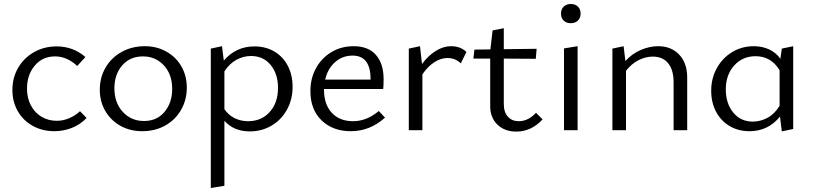

<svg xmlns="http://www.w3.org/2000/svg" viewBox="-20 -651 4063 960"><path d="M42 -201Q42 -263 71 -312.5Q100 -362 150.5 -390.5Q201 -419 263 -419Q346 -419 407 -366L366 -321Q315 -369 255 -369Q192 -369 153.5 -322.5Q115 -276 115 -208Q115 -161 134.5 -124Q154 -87 188 -67Q222 -47 264 -47Q295 -47 325 -59.5Q355 -72 380 -95L413 -61Q380 -27 338 -11Q296 5 252 5Q192 5 144 -21.5Q96 -48 69 -95Q42 -142 42 -201Z M479 -202Q479 -264 508 -313.5Q537 -363 588.5 -391.5Q640 -420 704 -420Q764 -420 812 -393Q860 -366 887 -319Q914 -272 914 -213Q914 -151 885 -101Q856 -51 805.5 -23Q755 5 691 5Q630 5 582 -22Q534 -49 506.5 -96Q479 -143 479 -202ZM841 -206Q841 -279 799.5 -324Q758 -369 695 -369Q630 -369 591 -324Q552 -279 552 -210Q552 -137 594 -91.5Q636 -46 700 -46Q765 -46 803 -92Q841 -138 841 -206Z M1443 -217Q1443 -154 1415 -103Q1387 -52 1338 -23Q1289 6 1229 6Q1149 6 1102 -47V278L1034 289V-408L1090 -420L1099 -348Q1160 -419 1252 -419Q1309 -419 1352.5 -393Q1396 -367 1419.5 -321Q1443 -275 1443 -217ZM1370 -212Q1370 -281 1333.5 -326Q1297 -371 1235 -371Q1198 -371 1163 -352.5Q1128 -334 1102 -294V-105Q1123 -75 1153.5 -60Q1184 -45 1221 -45Q1287 -45 1328.5 -91Q1370 -137 1370 -212Z M1905 -63Q1830 5 1734 5Q1644 5 1588 -49Q1532 -103 1532 -195Q1532 -260 1560.5 -311Q1589 -362 1638 -391Q1687 -420 1748 -420Q1822 -420 1860 -376Q1898 -332 1898 -256Q1898 -222 1896 -206H1600V-202Q1600 -129 1639 -87Q1678 -45 1745 -45Q1814 -45 1874 -96ZM1606 -253H1833V-254Q1833 -373 1743 -373Q1692 -373 1655 -340Q1618 -307 1606 -253Z M2312 -391 2284 -334Q2257 -361 2217 -361Q2184 -361 2151 -339.5Q2118 -318 2092 -279V0H2024V-408L2080 -420L2090 -331Q2121 -373 2159 -396.5Q2197 -420 2235 -420Q2283 -420 2312 -391Z M2693 -54Q2636 7 2562 7Q2503 7 2467 -28Q2431 -63 2431 -120V-358H2347L2352 -403L2432 -404L2443 -499L2499 -510V-405L2663 -407L2659 -357L2499 -358V-131Q2499 -90 2519.5 -67.5Q2540 -45 2574 -45Q2621 -45 2660 -87Z M2785 -583Q2785 -605 2798.5 -618Q2812 -631 2834 -631Q2856 -631 2869.5 -618Q2883 -605 2883 -583Q2883 -561 2869.5 -548Q2856 -535 2834 -535Q2812 -535 2798.5 -548Q2785 -561 2785 -583ZM2800 -409 2868 -420V0H2800Z M3416 -263V0H3348V-240Q3348 -301 3321 -334.5Q3294 -368 3244 -368Q3208 -368 3172.5 -350Q3137 -332 3110 -297V0H3042V-408L3098 -420L3107 -346Q3141 -383 3184.5 -401.5Q3228 -420 3271 -420Q3336 -420 3376 -378Q3416 -336 3416 -263Z M3946 -420V-6L3889 6L3880 -68Q3820 5 3728 5Q3671 5 3627.5 -21Q3584 -47 3560 -93Q3536 -139 3536 -197Q3536 -260 3564.5 -311Q3593 -362 3641.5 -391Q3690 -420 3749 -420Q3791 -420 3825.5 -404Q3860 -388 3882 -357L3889 -408ZM3878 -122V-300Q3835 -370 3758 -370Q3693 -370 3651 -323.5Q3609 -277 3609 -204Q3609 -134 3646 -88.5Q3683 -43 3744 -43Q3782 -43 3817.5 -62Q3853 -81 3878 -122Z"/></svg>

Font: Ysabeau Infant
Style: Regular
Weight: 400
Designer: Christian Thalmann (Catharsis Fonts)
Version: Version 0.003